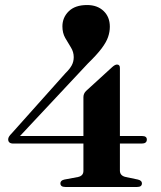

<svg xmlns="http://www.w3.org/2000/svg" viewBox="-20 -743 641 763"><path d="M311.5 -357Q311.5 -371 322 -381.5L426 -476.5Q437 -486.5 445 -486.5Q456.5 -486.5 456.5 -473V-202.5H544.5Q563.5 -202.5 563.5 -188.5Q563.5 -172.5 543 -172.5H456.5V-65Q456.5 -44.5 480 -39.5L528 -29.5Q544 -25.5 544 -14.5Q544 0 525 0H239.5Q220 0 220 -14.5Q220 -26 236 -29.5L289.5 -39.5Q311.5 -44 311.5 -64V-172.5H33Q12.5 -172.5 12.5 -189.5Q12.5 -199.5 26.5 -213L240 -452Q257 -468.5 265 -483.2Q273 -498 273 -516Q273 -536.5 261.8 -554.5Q250.5 -572.5 239.2 -592.2Q228 -612 228 -638Q228 -673.5 253.2 -698.2Q278.5 -723 326 -723Q367 -723 391.8 -699.2Q416.5 -675.5 416.5 -637Q416.5 -616.5 409.5 -596Q402.5 -575.5 383.8 -550.5Q365 -525.5 329.5 -491L59.5 -202.5H311.5Z"/></svg>

Font: Fraunces 72pt S000 SemiBold
Style: Regular
Weight: 600
Version: Version 1.000; ttfautohint (v1.8.3)